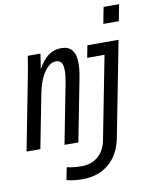

<svg xmlns="http://www.w3.org/2000/svg" viewBox="-107 -798 853 1078"><g transform="rotate(-10 319.5 -259.0)"><path d="M275.4 207.5Q227.1 207.5 185.1 196.8L198.7 126Q239.3 134.8 282.7 134.8Q339.4 134.8 377 102.5Q414.6 70.3 425.8 12.2L517.6 -459H418.9L432.1 -528.3H609.9L504.4 13.7Q486.8 104.5 427.2 156Q367.7 207.5 275.4 207.5ZM541 -630.9 559.1 -724.6H647.5L629.4 -630.9ZM208.5 0 274.4 -339.4Q282.7 -382.3 282.7 -410.2Q282.7 -441.9 272.9 -456.1Q263.2 -470.2 241.2 -470.2Q207 -470.2 176.3 -426.5Q145.5 -382.8 130.4 -306.2L70.8 0H-7.8L72.8 -415.5Q76.2 -432.1 79.3 -450.4Q82.5 -468.8 85.2 -485.1Q87.9 -501.5 89.8 -513.2Q91.8 -524.9 91.8 -528.3H164.6L155.3 -466.3L150.9 -442.9H151.9Q177.2 -489.3 209.2 -513.7Q241.2 -538.1 284.2 -538.1Q365.7 -538.1 365.7 -438Q365.7 -401.9 356 -352.1L287.6 0Z"/></g></svg>

Font: Liberation Mono
Style: Italic
Weight: 400
Italic angle: -12°
Monospace: yes
Designer: Steve Matteson
Foundry: Ascender Corporation
Version: Version 2.1.5